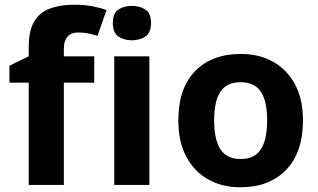

<svg xmlns="http://www.w3.org/2000/svg" viewBox="-20 -785 1351 815"><path d="M380 -434H251V0H102V-434H20V-506L102 -546V-586Q102 -656 125.5 -694.5Q149 -733 192.5 -749Q236 -765 295 -765Q339 -765 374.5 -758Q410 -751 432 -742L394 -633Q377 -638 357 -642.5Q337 -647 311 -647Q280 -647 265.5 -628Q251 -609 251 -580V-546H380Z M540 -760Q573 -760 597 -744.5Q621 -729 621 -687Q621 -646 597 -630Q573 -614 540 -614Q506 -614 482.5 -630Q459 -646 459 -687Q459 -729 482.5 -744.5Q506 -760 540 -760ZM614 -546V0H465V-546Z M1266 -274Q1266 -138 1194.5 -64Q1123 10 1000 10Q924 10 864.5 -23Q805 -56 771 -119.5Q737 -183 737 -274Q737 -410 808 -483Q879 -556 1003 -556Q1080 -556 1139 -523Q1198 -490 1232 -427.5Q1266 -365 1266 -274ZM889 -274Q889 -193 915.5 -151.5Q942 -110 1002 -110Q1061 -110 1087.5 -151.5Q1114 -193 1114 -274Q1114 -355 1087.5 -395.5Q1061 -436 1001 -436Q942 -436 915.5 -395.5Q889 -355 889 -274Z"/></svg>

Font: Noto Sans Kayah Li
Style: Bold
Weight: 700
Designer: Monotype Design Team, Sérgio Martins
Foundry: Monotype Imaging Inc.
Version: Version 2.002; ttfautohint (v1.8.4.7-5d5b)